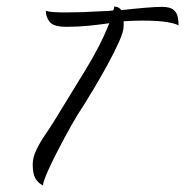

<svg xmlns="http://www.w3.org/2000/svg" viewBox="-20 -555 566 587"><path d="M111 12Q96 4 88 -10Q80 -24 80 -53Q80 -74 91.5 -97.5Q103 -121 118.5 -143.5Q134 -166 145 -184Q192 -261 240 -339Q288 -417 314 -484Q287 -480 253 -476.5Q219 -473 184 -473Q143 -473 131.5 -488.5Q120 -504 120 -522Q129 -519 144.5 -518Q160 -517 182 -517Q205 -517 234.5 -518Q264 -519 298 -521Q303 -521 310.5 -521.5Q318 -522 326 -523Q329 -528 329 -535Q337 -535 342 -532Q347 -529 351 -524Q385 -528 420.5 -531Q456 -534 475 -534Q500 -534 510.5 -525Q521 -516 523.5 -503Q526 -490 526 -477Q520 -482 493 -487Q466 -492 415 -492Q402 -492 388 -491.5Q374 -491 358 -490V-475Q358 -459 344 -427.5Q330 -396 309.5 -358.5Q289 -321 269 -287.5Q249 -254 237 -235Q218 -207 197.5 -170.5Q177 -134 159 -99Q140 -63 126.5 -32.5Q113 -2 111 12Z"/></svg>

Font: Birthstone
Style: Regular
Weight: 400
Designer: Robert E. Leuschke
Foundry: Robert E. Leuschke
Version: Version 1.013; ttfautohint (v1.8.3)